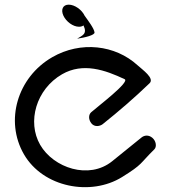

<svg xmlns="http://www.w3.org/2000/svg" viewBox="-20 -782 715 804"><path d="M626.4 -156.8C637.1 -167.3 633.9 -191.6 617.9 -205C601.8 -218.4 584.1 -215.6 572.5 -206.2L449.9 -107C352.6 -28.3 204 -78.9 148.2 -175.5C92.5 -272.1 131.4 -408.4 239.8 -471C327.7 -521.7 421.5 -488.4 501.9 -450.4C525.5 -439.2 388.9 -336 361.9 -312C350.6 -302 349.7 -282 362.6 -265.6C375.5 -249.1 398 -252.8 409.9 -262C477.7 -316.2 543.4 -372.8 605.9 -433C628.9 -454 576.7 -489.8 555.9 -508.8C462.8 -593.9 317.8 -611.3 198.6 -542.4C52.6 -458.1 -0.7 -276 80.1 -136.1C160.8 3.7 360.9 40.4 491.2 -40.6C579.7 -95.6 563.6 -95 626.4 -156.8ZM245.6 -716.2C257.3 -691.2 285.9 -670 310.9 -670C318.7 -670 325 -672 329.6 -675.6C346.8 -639.5 324.9 -633.5 303 -620C335.9 -624.6 377.3 -635 375.8 -646.2C374.4 -662.5 348.9 -695.8 334.4 -716.2C322.7 -741.2 292.8 -762.5 267.8 -762.5C242.8 -762.5 234 -741.2 245.6 -716.2Z"/></svg>

Font: Hi.
Style: Regular
Weight: 400
Designer: Mew Too, Robert Jablonski
Foundry: Cannot Into Space Fonts
Version: Version 1.996